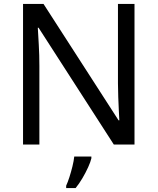

<svg xmlns="http://www.w3.org/2000/svg" viewBox="-20 -734 800 975"><path d="M663 0H558L176 -593H172Q174 -558 177 -506Q180 -454 180 -399V0H97V-714H201L582 -123H586Q585 -139 583.5 -171Q582 -203 580.5 -241Q579 -279 579 -311V-714H663ZM444 70Q440 88 427.5 115.5Q415 143 398.5 171Q382 199 364 221H316V209Q324 192 332.5 165.5Q341 139 348 110.5Q355 82 357 61H444Z"/></svg>

Font: Noto Sans PhagsPa
Style: Regular
Weight: 400
Designer: Monotype Design Team
Foundry: Monotype Imaging Inc.
Version: Version 2.004; ttfautohint (v1.8.4.7-5d5b)